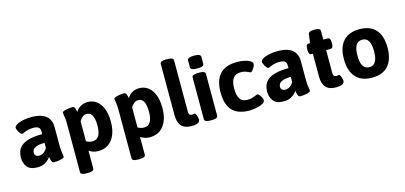

<svg xmlns="http://www.w3.org/2000/svg" viewBox="-77 -1305 4349 2062"><g transform="rotate(-15 2097.0 -274.0)"><path d="M190 8Q109 8 75.5 -34.5Q42 -77 42 -138Q42 -169 51.5 -201.5Q61 -234 90 -262Q119 -290 176.5 -307Q234 -324 329 -324V-357Q329 -386 310.5 -400Q292 -414 251 -414Q215 -414 188.5 -406Q162 -398 145.5 -390Q129 -382 123 -382Q113 -382 100.5 -397.5Q88 -413 79.5 -432.5Q71 -452 71 -462Q71 -479 95.5 -495Q120 -511 163.5 -521Q207 -531 262 -531Q341 -531 388 -509.5Q435 -488 456 -450.5Q477 -413 477 -364V-176Q477 -124 480 -96.5Q483 -69 486 -55.5Q489 -42 489 -31Q489 -22 475.5 -16Q462 -10 442.5 -6Q423 -2 404.5 -0.5Q386 1 377 1Q361 1 353.5 -10.5Q346 -22 343 -38.5Q340 -55 337 -68Q334 -62 316.5 -43.5Q299 -25 267.5 -8.5Q236 8 190 8ZM239 -109Q268 -109 292.5 -127Q317 -145 329 -172V-227Q293 -227 267 -222Q241 -217 223.5 -208Q206 -199 197.5 -185Q189 -171 189 -153Q189 -134 201.5 -121.5Q214 -109 239 -109Z M675 206Q615 206 615 174V-347Q615 -397 612 -424Q609 -451 606 -464.5Q603 -478 603 -488Q603 -497 616.5 -503Q630 -509 649.5 -513Q669 -517 687.5 -518.5Q706 -520 715 -520Q731 -520 738.5 -509Q746 -498 749 -483Q752 -468 755 -456Q772 -488 807.5 -509.5Q843 -531 889 -531Q943 -531 985.5 -500Q1028 -469 1052 -408.5Q1076 -348 1076 -261Q1076 -139 1021 -65.5Q966 8 865 8Q830 8 804.5 -2Q779 -12 763 -23V174Q763 206 703 206ZM833 -109Q880 -109 903 -147.5Q926 -186 926 -261Q926 -334 906 -372Q886 -410 845 -410Q817 -410 797 -392Q777 -374 763 -351V-128Q775 -121 792.5 -115Q810 -109 833 -109Z M1248 206Q1188 206 1188 174V-347Q1188 -397 1185 -424Q1182 -451 1179 -464.5Q1176 -478 1176 -488Q1176 -497 1189.5 -503Q1203 -509 1222.5 -513Q1242 -517 1260.5 -518.5Q1279 -520 1288 -520Q1304 -520 1311.5 -509Q1319 -498 1322 -483Q1325 -468 1328 -456Q1345 -488 1380.5 -509.5Q1416 -531 1462 -531Q1516 -531 1558.5 -500Q1601 -469 1625 -408.5Q1649 -348 1649 -261Q1649 -139 1594 -65.5Q1539 8 1438 8Q1403 8 1377.5 -2Q1352 -12 1336 -23V174Q1336 206 1276 206ZM1406 -109Q1453 -109 1476 -147.5Q1499 -186 1499 -261Q1499 -334 1479 -372Q1459 -410 1418 -410Q1390 -410 1370 -392Q1350 -374 1336 -351V-128Q1348 -121 1365.5 -115Q1383 -109 1406 -109Z M1900 8Q1865 8 1837.5 -1.5Q1810 -11 1791.5 -31Q1773 -51 1763.5 -81.5Q1754 -112 1754 -154V-722Q1754 -754 1814 -754H1842Q1902 -754 1902 -722V-152Q1902 -130 1910.5 -119.5Q1919 -109 1938 -109Q1945 -109 1953 -111Q1961 -113 1965 -113Q1975 -113 1982 -96.5Q1989 -80 1992.5 -62.5Q1996 -45 1996 -41Q1996 -18 1978.5 -7.5Q1961 3 1938.5 5.5Q1916 8 1900 8Z M2107 2Q2047 2 2047 -30V-493Q2047 -525 2107 -525H2135Q2195 -525 2195 -493V-30Q2195 2 2135 2ZM2121 -574Q2082 -574 2064.5 -582Q2047 -590 2047 -606V-684Q2047 -700 2064.5 -708Q2082 -716 2121 -716Q2160 -716 2177.5 -708Q2195 -700 2195 -684V-606Q2195 -590 2177.5 -582Q2160 -574 2121 -574Z M2547 8Q2419 8 2357 -58Q2295 -124 2295 -258Q2295 -325 2310 -376Q2325 -427 2356.5 -461.5Q2388 -496 2436.5 -513.5Q2485 -531 2552 -531Q2588 -531 2626.5 -523.5Q2665 -516 2691.5 -500.5Q2718 -485 2718 -462Q2718 -453 2708.5 -434.5Q2699 -416 2686.5 -400.5Q2674 -385 2665 -385Q2662 -385 2657.5 -387Q2653 -389 2647 -392Q2634 -399 2613 -406.5Q2592 -414 2560 -414Q2500 -414 2473.5 -376.5Q2447 -339 2447 -262Q2447 -185 2472 -147Q2497 -109 2554 -109Q2589 -109 2613 -117.5Q2637 -126 2652 -132Q2658 -134 2662.5 -136Q2667 -138 2670 -138Q2681 -138 2693 -123Q2705 -108 2713.5 -90Q2722 -72 2722 -62Q2722 -41 2700 -27.5Q2678 -14 2647 -6Q2616 2 2587.5 5Q2559 8 2547 8Z M2928 8Q2847 8 2813.5 -34.5Q2780 -77 2780 -138Q2780 -169 2789.5 -201.5Q2799 -234 2828 -262Q2857 -290 2914.5 -307Q2972 -324 3067 -324V-357Q3067 -386 3048.5 -400Q3030 -414 2989 -414Q2953 -414 2926.5 -406Q2900 -398 2883.5 -390Q2867 -382 2861 -382Q2851 -382 2838.5 -397.5Q2826 -413 2817.5 -432.5Q2809 -452 2809 -462Q2809 -479 2833.5 -495Q2858 -511 2901.5 -521Q2945 -531 3000 -531Q3079 -531 3126 -509.5Q3173 -488 3194 -450.5Q3215 -413 3215 -364V-176Q3215 -124 3218 -96.5Q3221 -69 3224 -55.5Q3227 -42 3227 -31Q3227 -22 3213.5 -16Q3200 -10 3180.5 -6Q3161 -2 3142.5 -0.5Q3124 1 3115 1Q3099 1 3091.5 -10.5Q3084 -22 3081 -38.5Q3078 -55 3075 -68Q3072 -62 3054.5 -43.5Q3037 -25 3005.5 -8.5Q2974 8 2928 8ZM2977 -109Q3006 -109 3030.5 -127Q3055 -145 3067 -172V-227Q3031 -227 3005 -222Q2979 -217 2961.5 -208Q2944 -199 2935.5 -185Q2927 -171 2927 -153Q2927 -134 2939.5 -121.5Q2952 -109 2977 -109Z M3506 8Q3471 8 3443.5 -1.5Q3416 -11 3397.5 -31Q3379 -51 3369.5 -81.5Q3360 -112 3360 -154V-406H3344Q3314 -406 3314 -456V-473Q3314 -523 3344 -523H3360L3373 -618Q3378 -650 3427 -650H3458Q3508 -650 3508 -618V-523H3557Q3587 -523 3587 -473V-456Q3587 -406 3557 -406H3508V-152Q3508 -130 3516.5 -119.5Q3525 -109 3544 -109Q3551 -109 3559 -111Q3567 -113 3571 -113Q3581 -113 3588 -96.5Q3595 -80 3598.5 -62.5Q3602 -45 3602 -41Q3602 -18 3584.5 -7.5Q3567 3 3544.5 5.5Q3522 8 3506 8Z M3910 8Q3791 8 3729 -62Q3667 -132 3667 -262Q3667 -393 3729 -462Q3791 -531 3910 -531Q4029 -531 4090.5 -461.8Q4152 -392.5 4152 -262Q4152 -132 4090.7 -62Q4029.4 8 3910 8ZM3910 -109Q3957.6 -109 3979.8 -148Q4002 -187 4002 -262Q4002 -337 3979.8 -375.5Q3957.6 -414 3910 -414Q3861.9 -414 3839.4 -375.5Q3817 -337 3817 -261.6Q3817 -187 3839.4 -148Q3861.9 -109 3910 -109Z"/></g></svg>

Font: Asap
Style: Regular
Weight: 400
Designer: Pablo Cosgaya
Foundry: Omnibus-Type
Version: Version 3.001